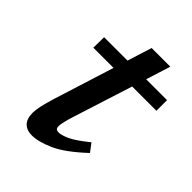

<svg xmlns="http://www.w3.org/2000/svg" viewBox="-186 -726 836 836"><g transform="rotate(45 232.0 -308.0)"><path d="M229 -181.5Q218.5 -149 214 -129.8Q209.5 -110.5 209.5 -101.5Q209.5 -88.5 214.5 -84.5Q219.5 -80.5 229.5 -80.5Q246 -80.5 275.8 -93.8Q305.5 -107 360.5 -151.5L389 -114Q309.5 -39.5 252.2 -14.2Q195 11 155.5 11Q124 11 106.2 -6.8Q88.5 -24.5 88.5 -61.5Q88.5 -78.5 94 -104.2Q99.5 -130 112.5 -172L199.5 -448.5H75L76 -514H220L255.5 -627H370.5L335 -514H463.5V-448.5H314Z"/></g></svg>

Font: Newsreader 6pt Medium
Style: Italic
Weight: 500
Italic angle: -17°
Designer: Hugues Gentile
Foundry: Production Type
Version: Version 1.003; ttfautohint (v1.8.3)